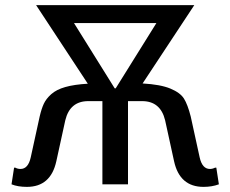

<svg xmlns="http://www.w3.org/2000/svg" viewBox="-20 -720 900 750"><path d="M85 10Q50 10 25 0L35 -65H40Q49 -60 60 -60Q90 -60 100 -105L135 -265Q142 -295 151 -314.5Q160 -334 180 -352Q200 -370 235 -380Q270 -390 323 -393L121 -700H739L537 -394Q607 -390 645.5 -374Q684 -358 698.5 -335Q713 -312 725 -265L760 -105Q770 -60 800 -60Q810 -60 820 -65H825L835 0Q808 10 775 10Q682 10 660 -90L625 -250Q607 -325 535 -325H480V0H380V-325H325Q253 -325 235 -250L200 -90Q178 10 85 10ZM428 -375H432L591 -630H269Z"/></svg>

Font: Scada
Style: Regular
Weight: 400
Designer: Jovanny Lemonad
Foundry: Jovanny Lemonad
Version: Version 4.100;PS 004.100;hotconv 1.0.88;makeotf.lib2.5.64775